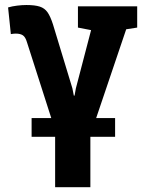

<svg xmlns="http://www.w3.org/2000/svg" viewBox="-20 -554 583 777"><path d="M107.9 -0.5V-76.2H445.8V-0.5ZM203.1 203.6V-27.3L88.9 -383.8Q83 -403.8 72.8 -410.9Q62.5 -418 43.9 -418Q38.1 -418 34.4 -417.5Q30.8 -417 23.9 -416L12.7 -523.9Q29.3 -528.8 49.3 -531.2Q69.3 -533.7 86.9 -533.7Q121.1 -533.7 140.9 -527.3Q160.6 -521 172.4 -504.2Q184.1 -487.3 194.3 -455.6L272.9 -196.8L278.8 -167H281.7L287.1 -196.8L348.6 -432.1L295.4 -442.4V-528.3H535.2V-442.4L490.7 -435.5L345.7 -6.8V203.6Z"/></svg>

Font: Robotiche
Style: Bold
Weight: 700
Designer: Google
Version: Version 2.001